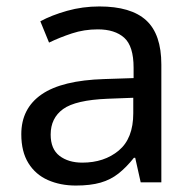

<svg xmlns="http://www.w3.org/2000/svg" viewBox="-20 -565 601 595"><path d="M288 -545Q386 -545 433 -502Q480 -459 480 -365V0H416L399 -76H395Q372 -47 347.5 -27.5Q323 -8 291.5 1Q260 10 215 10Q167 10 128.5 -7Q90 -24 68 -59.5Q46 -95 46 -149Q46 -229 109 -272.5Q172 -316 303 -320L394 -323V-355Q394 -422 365 -448Q336 -474 283 -474Q241 -474 203 -461.5Q165 -449 132 -433L105 -499Q140 -518 188 -531.5Q236 -545 288 -545ZM314 -259Q214 -255 175.5 -227Q137 -199 137 -148Q137 -103 164.5 -82Q192 -61 235 -61Q303 -61 348 -98.5Q393 -136 393 -214V-262Z"/></svg>

Font: lmalayalam85
Style: Book
Weight: 400
Designer: Jelle Bosma - Monotype Design Team
Foundry: Monotype Imaging Inc.
Version: Version 2.003